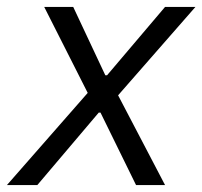

<svg xmlns="http://www.w3.org/2000/svg" viewBox="-48 -536 586 556"><path d="M60 0H-28L206 -267L80 -516H164L257 -318H262L430 -516H518L294 -260L430 0H346L243 -210H238Z"/></svg>

Font: IBM Plex Sans Var
Style: Italic
Weight: 400
Italic angle: -11.31°
Designer: Mike Abbink, Paul van der Laan, Pieter van Rosmalen
Foundry: Bold Monday
Version: Version 1.001